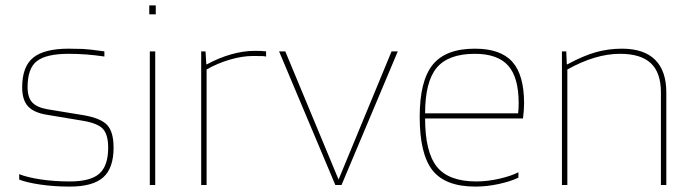

<svg xmlns="http://www.w3.org/2000/svg" viewBox="-20 -684 2565 710"><path d="M234 -485Q152 -485 117 -458.5Q82 -432 82 -362Q82 -324 99 -305.5Q116 -287 155 -280L289 -258Q353 -247 376.5 -221.5Q400 -196 400 -138Q400 -62 361.5 -28Q323 6 238 6Q180 6 129 -1.5Q78 -9 51 -20V-40Q81 -28 131 -20.5Q181 -13 238 -13Q315 -13 347.5 -42Q380 -71 380 -138Q380 -187 360 -208Q340 -229 283 -238L151 -260Q104 -268 83 -291.5Q62 -315 62 -361Q62 -438 103 -471Q144 -504 234 -504Q263 -504 286.5 -503Q310 -502 366 -494V-475Q332 -480 300 -482.5Q268 -485 234 -485Z M556 -631H532V-664H556ZM554 0H534V-494H554Z M744 0H724V-494H740L743 -446H745Q789 -470 834.5 -483Q880 -496 923 -496Q934 -496 946 -495.5Q958 -495 964 -494V-475Q960 -476 953.5 -476.5Q947 -477 916 -477Q876 -477 830 -463.5Q784 -450 744 -427Z M1428 -494H1451L1243 0H1220L1012 -494H1035L1232 -20Z M1897 -47V-27Q1868 -13 1824 -3.5Q1780 6 1738 6Q1627 6 1579.5 -54Q1532 -114 1532 -252Q1532 -385 1580 -444.5Q1628 -504 1736 -504Q1831 -504 1874.5 -455.5Q1918 -407 1918 -302Q1918 -290 1917 -276Q1916 -262 1914 -246H1552Q1552 -122 1595.5 -67.5Q1639 -13 1742 -13Q1782 -13 1826 -23Q1870 -33 1897 -47ZM1898 -302Q1898 -398 1859 -441.5Q1820 -485 1736 -485Q1638 -485 1595 -433.5Q1552 -382 1552 -265H1896Q1897 -274 1897.5 -283Q1898 -292 1898 -302Z M2078 0H2058V-494H2074L2076 -446H2078Q2137 -478 2183.5 -491Q2230 -504 2280 -504Q2361 -504 2402.5 -463Q2444 -422 2444 -342V0H2424V-342Q2424 -415 2387 -450Q2350 -485 2273 -485Q2227 -485 2178.5 -470.5Q2130 -456 2078 -427Z"/></svg>

Font: Blinker Thin
Style: Regular
Weight: 100
Designer: Juergen Huber
Foundry: supertype
Version: Version 1.017;hotconv 1.0.117;makeotfexe 2.5.65602